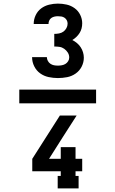

<svg xmlns="http://www.w3.org/2000/svg" viewBox="-20 -875 640 1065"><path d="M301 -442Q275 -442 249.5 -447.5Q224 -453 203 -468Q182 -483 170 -507Q158 -531 158 -557Q158 -557 158 -557.5Q158 -558 158 -558H240Q240 -558 240 -558Q240 -558 240 -558Q240 -547 245.5 -537Q251 -527 260 -521Q269 -515 279.5 -513Q290 -511 301 -511Q312 -511 323 -513Q334 -515 343 -520.5Q352 -526 358 -535.5Q364 -545 364 -556Q364 -571 356 -583.5Q348 -596 336 -604.5Q324 -613 310 -615Q296 -617 281 -617V-687Q294 -687 307.5 -689.5Q321 -692 331.5 -699.5Q342 -707 348.5 -719Q355 -731 355 -744Q355 -754 350.5 -762.5Q346 -771 338 -776.5Q330 -782 320.5 -783.5Q311 -785 301 -785Q292 -785 282.5 -783Q273 -781 265 -775.5Q257 -770 253 -761Q249 -752 249 -742Q249 -742 249 -742Q249 -742 249 -742H167Q167 -742 167 -742.5Q167 -743 167 -743Q167 -768 178 -791Q189 -814 208.5 -828.5Q228 -843 252.5 -849Q277 -855 301 -855Q326 -855 350 -849.5Q374 -844 394 -829.5Q414 -815 425 -792.5Q436 -770 436 -746Q436 -731 432.5 -717.5Q429 -704 421.5 -692Q414 -680 403.5 -670Q393 -660 381 -653Q395 -646 407 -636Q419 -626 427.5 -613Q436 -600 440.5 -585Q445 -570 445 -555Q445 -529 433 -505.5Q421 -482 399.5 -467Q378 -452 352.5 -447Q327 -442 301 -442ZM300 170V101H317V75H159V6L312 -234H405Q366 -174 328 -114Q290 -54 252 6H317V-59H399V6H436V75H399V101H416V170ZM513 -302H87V-378H513Z"/></svg>

Font: Iosevka Slab Extended
Style: Bold
Weight: 700
Width: 7
Monospace: yes
Designer: Belleve Invis
Foundry: Belleve Invis
Version: Version 11.1.0; ttfautohint (v1.8.3)